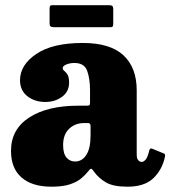

<svg xmlns="http://www.w3.org/2000/svg" viewBox="-20 -694 643 724"><path d="M21.5 -125Q21.5 -206.5 90.2 -251Q159 -295.5 275.5 -295.5H306.5Q315.5 -295.5 317.5 -297.5Q319.5 -299.5 319.5 -308.5V-354Q319.5 -396 309 -426.2Q298.5 -456.5 260.5 -456.5Q243.5 -456.5 230 -450.8Q216.5 -445 216.5 -437.5Q216.5 -431 222.5 -426.5Q228.5 -422 234.5 -412.8Q240.5 -403.5 240.5 -382Q240.5 -348.5 214 -329Q187.5 -309.5 151 -309.5Q111 -309.5 83.2 -331.2Q55.5 -353 55.5 -391.5Q55.5 -449 116.8 -490.5Q178 -532 292 -532Q395.5 -532 445.5 -485.5Q495.5 -439 495.5 -353.5V-111.5Q495.5 -96.5 501.2 -90Q507 -83.5 514 -83.5Q522 -83.5 529.5 -92.5Q537 -101.5 543 -127Q545.5 -137 554.5 -133L598.5 -115Q604 -113 602 -103Q592 -54.5 558.5 -22.2Q525 10 461 10H460.5Q406.5 10 379 -6.5Q351.5 -23 335 -46Q328 -56.5 324.2 -57.5Q320.5 -58.5 313.5 -49Q302.5 -35 286.5 -21.5Q270.5 -8 243.8 1Q217 10 174 10Q101.5 10 61.5 -24.5Q21.5 -59 21.5 -125ZM218 -147Q218 -114.5 230.8 -99.8Q243.5 -85 263 -85Q289.5 -85 305.5 -109.8Q321.5 -134.5 321.5 -183.5V-218.5Q321.5 -230 312 -230H297.5Q263.5 -230 240.8 -208.5Q218 -187 218 -147ZM167 -607.5V-661Q167 -668 168.8 -671.2Q170.5 -674.5 177 -674.5H390Q399.5 -674.5 403.2 -671.8Q407 -669 407 -659V-606.5Q407 -599 405.5 -595.2Q404 -591.5 396 -591.5H184.5Q175 -591.5 171 -594.2Q167 -597 167 -607.5Z"/></svg>

Font: Besley* Narrow Heavy
Style: Regular
Weight: 800
Width: 4
Designer: Owen Earl
Foundry: indestructible type*
Version: Version 3.000; ttfautohint (v1.8.3)